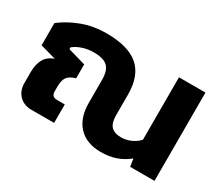

<svg xmlns="http://www.w3.org/2000/svg" viewBox="-103 -779 1162 1017"><g transform="rotate(30 477.5 -270.0)"><path d="M400 -185V-324Q400 -381 375 -405Q350 -429 291 -429Q254 -429 222.5 -418.5Q191 -408 169 -390V-379L277 -348V-263Q241 -253 227 -233.5Q213 -214 213 -175V-147Q213 -129 221.5 -121Q230 -113 247 -113H294V0H156Q109 0 80.5 -29Q52 -58 52 -105V-171Q52 -271 127 -296L31 -323V-459Q81 -498 149 -524Q217 -550 300 -550Q431 -550 494.5 -495.5Q558 -441 558 -325V-199Q558 -153 577.5 -132Q597 -111 639 -111Q670 -111 698.5 -124Q727 -137 746 -158V-540H908V0H759L752 -47Q718 -19 677 -4.5Q636 10 583 10Q497 10 448.5 -41Q400 -92 400 -185Z"/></g></svg>

Font: Kanit SemiBold
Style: Regular
Weight: 600
Designer: Katatrad Team
Foundry: CadsonDemak
Version: Version 1.030